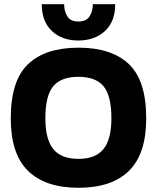

<svg xmlns="http://www.w3.org/2000/svg" viewBox="-20 -880 744 910"><path d="M351 -688Q274 -688 226 -733Q178 -778 178 -860H284Q284 -826 299.5 -802Q315 -778 351 -778Q388 -778 404 -802Q420 -826 420 -860H526Q526 -778 477.5 -733Q429 -688 351 -688ZM352 10Q195 10 113 -70Q31 -150 31 -319Q31 -498 113 -576Q195 -654 352 -654Q509 -654 591 -576Q673 -498 673 -319Q673 -150 591 -70Q509 10 352 10ZM352 -127Q433 -127 470.5 -173.5Q508 -220 508 -319Q508 -427 470.5 -471.5Q433 -516 352 -516Q270 -516 232.5 -471.5Q195 -427 195 -319Q195 -220 232.5 -173.5Q270 -127 352 -127Z"/></svg>

Font: Kanit SemiBold
Style: Regular
Weight: 600
Designer: Katatrad Team
Foundry: CadsonDemak
Version: Version 2.000; ttfautohint (v1.8.3)